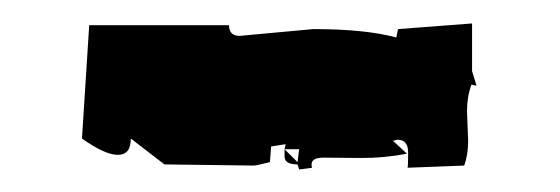

<svg xmlns="http://www.w3.org/2000/svg" viewBox="-20 -434 487 167"><path d="M334 -300.3Q313.5 -296.4 292.7 -296.6Q272 -296.9 261.5 -296.9Q251 -296.9 251 -291Q251 -288.6 251.5 -288.1L240.2 -286.6L238.8 -291Q227.5 -291 227.5 -297.9V-304.2L238.8 -293L240.2 -304.2H227.5L228.5 -308.6L215.8 -306.6L214.8 -293Q203.1 -290 200.7 -290L123 -291L93.8 -313.5Q93.8 -299.3 82.5 -299.3Q71.3 -299.3 51.3 -313.5L57.6 -412.1H179.2Q179.2 -402.8 188.5 -402.8L252.4 -408.7Q297.9 -408.7 324.7 -401.4L326.2 -408.7L390.6 -413.6V-372.1L394.5 -359.4L390.1 -360.4Q386.2 -350.1 386.2 -336.9L387.2 -311.5Q387.2 -299.8 383.8 -290L334.5 -288.1Q335 -290 335 -301.3Q335 -312.5 325.7 -312.5L321.8 -311.5Z"/></svg>

Font: Butcherman
Style: Regular
Weight: 400
Version: Version 001.004